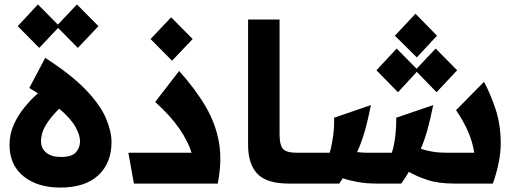

<svg xmlns="http://www.w3.org/2000/svg" viewBox="-20 -828 2341 866"><path d="M252 18Q149 18 86 -33Q23 -84 23 -175Q23 -223 42 -265.5Q61 -308 90.5 -344Q120 -380 151 -407Q133 -419 112 -431L184 -567Q302 -491 367 -423Q432 -355 457.5 -295.5Q483 -236 483 -187Q483 -93 423.5 -37.5Q364 18 252 18ZM165 -192Q165 -158 189 -139Q213 -120 254 -120Q304 -120 322.5 -141Q341 -162 341 -191Q341 -218 320.5 -255.5Q300 -293 247 -338Q206 -297 185.5 -262Q165 -227 165 -192ZM157 -612 60 -710 151 -808 241 -717 327 -808 424 -710 331 -612 242 -702Z M584 0 559 -139H844Q829 -189 789.5 -247Q750 -305 680 -368L788 -508Q864 -423 909 -345Q954 -267 968 -183.5Q982 -100 962 0ZM756 -554 659 -652 752 -750 849 -652Z M1284 0Q1183 0 1141 -44Q1099 -88 1099 -174V-740H1241V-221Q1241 -176 1255.5 -157.5Q1270 -139 1320 -139H1359V0Z M1359 -139H1467Q1476 -169 1482 -210.5Q1488 -252 1487 -297L1653 -354Q1639 -283 1624.5 -233.5Q1610 -184 1591 -142Q1615 -139 1640 -139H1747Q1756 -163 1762 -207.5Q1768 -252 1767 -297L1934 -354Q1921 -290 1908 -243Q1895 -196 1878 -157Q1900 -149 1930 -144Q1960 -139 1995 -139H2119Q2111 -191 2089.5 -238.5Q2068 -286 2037 -331L2163 -459Q2194 -401 2216 -333.5Q2238 -266 2238.5 -184Q2239 -102 2203 0H2031Q1957 0 1907.5 -16.5Q1858 -33 1824 -53Q1816 -40 1808 -27Q1800 -14 1790 0H1681Q1632 0 1593.5 -7Q1555 -14 1526 -24Q1518 -13 1510 0H1359Q1329 0 1329 -70Q1329 -139 1359 -139ZM1860 -569 1761 -667 1854 -766 1951 -667ZM1775 -412 1678 -511 1769 -609 1859 -518 1945 -609 2042 -511 1949 -412 1860 -504Z"/></svg>

Font: Readex Pro SemiBold
Style: Regular
Weight: 600
Designer: Bonnie Shaver-Troup, Thomas Jockin
Foundry: Lexend
Version: Version 1.204; ttfautohint (v1.8.4.7-5d5b)